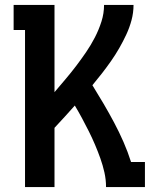

<svg xmlns="http://www.w3.org/2000/svg" viewBox="-20 -755 640 775"><path d="M81 0V-634H35V-735H200V-383Q222 -409 244.5 -435.5Q267 -462 287.5 -489Q308 -516 327.5 -544.5Q347 -573 363 -604Q379 -635 389.5 -668Q400 -701 400 -735H519Q519 -704 511 -674Q503 -644 490 -616Q477 -588 461.5 -561Q446 -534 428.5 -509Q411 -484 392 -459.5Q373 -435 353 -411Q376 -374 398 -336.5Q420 -299 440.5 -260.5Q461 -222 478.5 -182Q496 -142 509 -101H565V0H408Q408 -30 401.5 -59Q395 -88 385 -116Q375 -144 363.5 -171Q352 -198 338.5 -225Q325 -252 311 -278Q297 -304 282 -329Q262 -307 241.5 -284Q221 -261 200 -239V0Z"/></svg>

Font: Iosevka Book
Style: Bold
Weight: 700
Designer: Belleve Invis
Foundry: Belleve Invis
Version: Version 28.0.7; ttfautohint (v1.8.3)